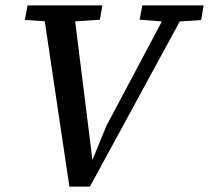

<svg xmlns="http://www.w3.org/2000/svg" viewBox="-20 -687 774 711"><path d="M72 -613 82 -667H359L350 -614L230 -606H182ZM237 4 137 -667H251L323 -89H320L374 -221L611 -667H678L313 4ZM497 -614 507 -667H734L725 -613L625 -606H603Z"/></svg>

Font: Source Serif 4 Medium
Style: Italic
Weight: 500
Italic angle: -12°
Designer: Frank Grießhammer
Foundry: Adobe Systems Incorporated
Version: Version 4.004;hotconv 1.0.116;makeotfexe 2.5.65601